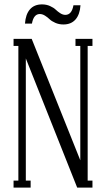

<svg xmlns="http://www.w3.org/2000/svg" viewBox="-20 -858 485 878"><path d="M270 -746.1Q249.5 -746.1 232.7 -753.7Q215.8 -761.2 206.8 -770Q197.8 -778.8 185.8 -786.4Q173.8 -793.9 162.1 -793.9Q133.8 -793.9 126 -750H94.2Q97.2 -792.5 116.9 -815.2Q136.7 -837.9 171.9 -837.9Q192.4 -837.9 209 -830.3Q225.6 -822.8 234.6 -814Q243.7 -805.2 255.4 -797.6Q267.1 -790 278.8 -790Q308.1 -790 315.9 -834H348.1Q345.2 -791.5 325.2 -768.8Q305.2 -746.1 270 -746.1ZM120.1 0H42V-32.2H64V-647.9H42V-680.2H125L347.2 -125V-647.9H325.2V-680.2H402.8V-647.9H380.9V-32.2H402.8V0H333L98.1 -590.8V-32.2H120.1Z"/></svg>

Font: Margherita Light
Style: Regular
Weight: 300
Designer: James Puckett
Foundry: Dunwich Type Founders
Version: Version 1.008;hotconv 1.0.109;makeotfexe 2.5.65596